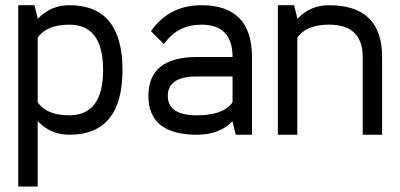

<svg xmlns="http://www.w3.org/2000/svg" viewBox="-20 -508 1510 724"><path d="M241.7 -488.3Q441.9 -488.3 441.9 -244.1Q441.9 0 241.7 0Q170.4 0 122.1 -51.3V195.3H48.8V-488.3H109.9L122.1 -439.5V-436.5Q169.9 -488.3 241.7 -488.3ZM122.1 -122.1Q156.2 -73.2 241.7 -73.2Q368.7 -73.2 368.7 -244.1Q368.7 -415 241.7 -415Q156.2 -415 122.1 -366.2Z M739.7 -488.3Q930.2 -488.3 930.2 -293V0H869.1L856.9 -48.8V-51.3Q808.6 0 722.7 0Q539.6 0 539.6 -146.5Q539.6 -293 722.7 -293H856.9Q856.9 -415 739.7 -415Q695.3 -415 660.4 -397.5Q625.5 -379.9 598.1 -341.8L549.3 -390.6Q617.7 -488.3 739.7 -488.3ZM722.7 -219.7Q612.8 -219.7 612.8 -146.5Q612.8 -73.2 722.7 -73.2Q822.8 -73.2 856.9 -122.1V-219.7Z M1220.7 -488.3Q1420.9 -488.3 1420.9 -293V0H1347.7V-293Q1347.7 -415 1220.7 -415Q1135.3 -415 1101.1 -366.2V0H1027.8V-488.3H1088.9L1101.1 -439.5V-436.5Q1148.9 -488.3 1220.7 -488.3Z"/></svg>

Font: Sanitrixie
Style: Regular
Weight: 400
Designer: Jayvee D. Enaguas (Grand Chaos)
Version: Version 1.1 - 6/9/2013